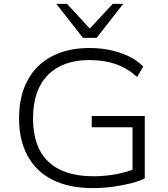

<svg xmlns="http://www.w3.org/2000/svg" viewBox="-20 -960 867 988"><path d="M458 8Q337 8 252 -34Q167 -76 122.5 -157Q78 -238 78 -352Q78 -465 121.5 -546Q165 -627 246.5 -670Q328 -713 441 -713Q498 -713 548.5 -702Q599 -691 642 -670.5Q685 -650 717 -618L686 -564Q634 -610 574.5 -630.5Q515 -651 440 -651Q302 -651 226 -573.5Q150 -496 150 -351Q150 -203 229 -128Q308 -53 460 -53Q521 -53 576.5 -63.5Q632 -74 679 -93L662 -56V-305H452V-363H725V-42Q695 -27 651 -16Q607 -5 557 1.5Q507 8 458 8ZM407 -765 270 -940H325L442 -813L560 -940H614L477 -765Z"/></svg>

Font: Nunito Sans 10pt SemiExpanded Light
Style: Regular
Weight: 300
Width: 6
Designer: Vernon Adams
Foundry: Vernon Adams
Version: Version 3.101;gftools[0.9.27]